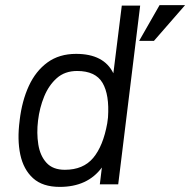

<svg xmlns="http://www.w3.org/2000/svg" viewBox="-20 -722 745 752"><path d="M605 -702H705L583 -562H525ZM278 -511Q387 -511 424 -435L457 -700H529L443 0H371L379 -66Q323 10 214 10Q147 10 109.5 -24Q72 -58 59.5 -116.5Q47 -175 57 -250V-251Q66 -327 93 -385.5Q120 -444 166 -477.5Q212 -511 278 -511ZM282 -444Q234 -444 202.5 -416Q171 -388 153 -344Q135 -300 129 -250Q123 -201 130 -156.5Q137 -112 162 -84.5Q187 -57 234 -57Q306 -57 345 -103.5Q384 -150 400 -239L403 -262Q409 -351 381.5 -397.5Q354 -444 282 -444Z"/></svg>

Font: Haskoy
Style: Italic
Weight: 400
Designer: Ertekin Erdin
Foundry: Ertekin Erdin
Version: Version 2.000; ttfautohint (v1.8.4.7-5d5b)